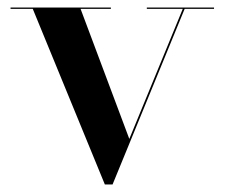

<svg xmlns="http://www.w3.org/2000/svg" viewBox="-20 -480 604 510"><path d="M323.5 -111 194 -456.5H274.5V-460H8V-456.5H67L258.5 10H279L470.5 -456.5H548.5V-460H370V-456.5H465.5Z"/></svg>

Font: Bodoni* 48pt Medium
Style: Regular
Weight: 500
Version: Version 2.3